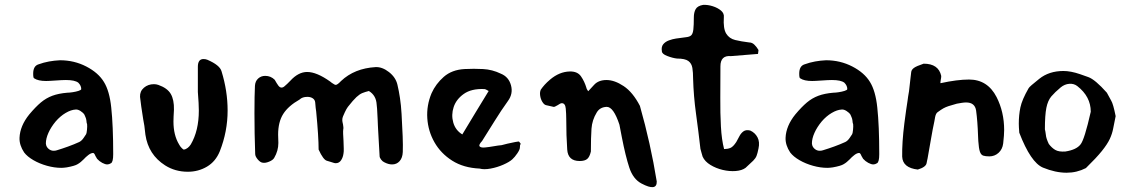

<svg xmlns="http://www.w3.org/2000/svg" viewBox="-20 -690 4643 787"><path d="M231 -2Q203 -2 172.5 -10.5Q142 -19 117 -33.5Q92 -48 79 -65Q59 -95 60 -125Q62 -174 100 -221Q126 -252 147.5 -270Q169 -288 194.5 -297.5Q220 -307 256 -310Q264 -310 277.5 -312Q291 -314 302 -317.5Q313 -321 313 -325Q313 -339 301 -351Q287 -362 250 -362Q243 -362 232.5 -361.5Q222 -361 208 -360Q194 -359 184 -358.5Q174 -358 169 -358Q136 -358 120 -369Q116 -370 116 -388Q116 -419 137 -426Q159 -434 181 -438Q203 -442 226 -443Q284 -443 333.5 -417.5Q383 -392 406 -354Q429 -317 436 -249Q440 -212 442 -164Q444 -116 444 -58Q444 -26 435 -21Q427 -16 420 -16Q411 -16 399 -22.5Q387 -29 378 -39L371 -51Q367 -62 362 -63Q353 -63 342 -54.5Q331 -46 323 -37Q317 -31 311 -26Q305 -21 298 -17Q287 -10 254 -4Q247 -3 241.5 -2.5Q236 -2 231 -2ZM200 -72Q207 -72 213 -74Q236 -81 259.5 -89.5Q283 -98 305 -108Q315 -113 323 -125Q331 -137 333 -140Q335 -143 336.5 -157.5Q338 -172 337 -181Q335 -184 334 -197Q333 -204 330.5 -209.5Q328 -215 326 -220Q321 -228 310 -235Q299 -242 290 -241Q271 -240 249 -227Q227 -214 208 -192Q189 -169 178.5 -145.5Q168 -122 168 -102Q169 -86 183 -77Q191 -72 200 -72Z M750 14Q698 14 657 -12Q588 -56 576 -138Q572 -179 567 -201Q562 -230 559 -253.5Q556 -277 554 -293Q553 -316 570 -330.5Q587 -345 611 -345Q620 -345 629 -342Q666 -329 680 -305Q694 -281 693 -240Q692 -224 691.5 -212Q691 -200 691 -192Q691 -136 714 -98Q718 -90 725 -83Q732 -76 734 -77Q742 -78 749.5 -84Q757 -90 762 -98Q795 -154 795 -237Q795 -250 794 -269Q793 -288 791 -313V-416Q791 -448 814 -448Q823 -448 830 -445Q881 -423 888 -398Q913 -317 913 -237Q913 -151 881 -70Q864 -28 828.5 -7Q793 14 750 14Z M1587 -16Q1572 -16 1555 -25Q1548 -28 1542 -36Q1536 -44 1536 -50L1530 -156Q1529 -164 1529 -175.5Q1529 -187 1528 -200Q1527 -213 1526.5 -228.5Q1526 -244 1524 -261Q1522 -299 1492 -317Q1476 -313 1465 -308.5Q1454 -304 1441 -292Q1428 -280 1406 -252Q1400 -244 1393.5 -230Q1387 -216 1386 -213Q1383 -206 1383 -198Q1383 -192 1386 -180Q1387 -173 1387.5 -168.5Q1388 -164 1387 -160Q1386 -153 1386.5 -141Q1387 -129 1388 -113L1389 -82Q1389 -75 1389 -70Q1389 -65 1388 -61Q1386 -45 1378 -33Q1370 -21 1356 -21Q1351 -21 1343 -24Q1339 -25 1333.5 -27Q1328 -29 1320 -31Q1305 -35 1286 -77Q1286 -103 1283.5 -142Q1281 -181 1276 -233Q1275 -238 1274 -247.5Q1273 -257 1272 -270Q1271 -281 1262 -287Q1253 -293 1240 -293Q1219 -293 1208 -282Q1162 -256 1141 -223Q1120 -190 1120 -138L1121 -104Q1121 -72 1104 -43Q1099 -34 1083.5 -27.5Q1068 -21 1057 -23Q1047 -24 1036.5 -36.5Q1026 -49 1026 -59Q1023 -143 1023 -226Q1023 -264 1023.5 -291.5Q1024 -319 1025 -338Q1026 -357 1038 -368Q1050 -379 1067 -379Q1090 -379 1106 -363Q1115 -347 1121 -339Q1127 -331 1134 -331Q1141 -331 1148 -338Q1152 -341 1157.5 -346.5Q1163 -352 1170 -359Q1203 -395 1239 -395Q1278 -395 1333 -356Q1335 -355 1337.5 -352.5Q1340 -350 1344 -348Q1352 -342 1356 -342Q1363 -342 1378 -358Q1433 -410 1520 -415Q1547 -416 1574.5 -394.5Q1602 -373 1609 -343Q1615 -318 1619.5 -288Q1624 -258 1626 -223Q1629 -171 1630.5 -132Q1632 -93 1631 -67Q1630 -43 1618 -29.5Q1606 -16 1587 -16Z M1946 1Q1880 -2 1833.5 -31.5Q1787 -61 1761 -106.5Q1735 -152 1731.5 -205Q1728 -258 1749 -308Q1766 -346 1799 -375Q1832 -404 1884 -407Q1922 -409 1960 -407Q1998 -405 2033 -388Q2065 -375 2074.5 -340.5Q2084 -306 2062 -276Q2034 -237 2008 -195Q1982 -153 1956 -112Q1941 -96 1946 -90Q1951 -84 1967.5 -85.5Q1984 -87 2003.5 -90.5Q2023 -94 2036 -95Q2042 -97 2059.5 -101Q2077 -105 2092.5 -108Q2108 -111 2108 -109Q2116 -101 2113.5 -98.5Q2111 -96 2111 -85Q2111 -77 2100.5 -61.5Q2090 -46 2080 -37Q2068 -26 2043 -15Q2018 -4 1991 1Q1964 6 1946 1ZM1875 -139Q1901 -183 1929 -228.5Q1957 -274 1983 -317Q1976 -321 1972 -323Q1968 -325 1964 -325Q1912 -327 1881 -305Q1850 -283 1839.5 -251Q1829 -219 1838 -187.5Q1847 -156 1875 -139Z M2609 62Q2575 44 2559.5 -3Q2544 -50 2529 -127L2519 -179Q2495 -252 2467 -252Q2439 -251 2426 -229Q2407 -198 2404.5 -162.5Q2402 -127 2402 -69Q2397 -47 2387 -38.5Q2377 -30 2356 -30Q2308 -30 2305 -77Q2303 -105 2302 -136.5Q2301 -168 2301 -203Q2301 -223 2299 -245Q2297 -267 2283 -267Q2277 -267 2266 -259Q2253 -251 2249 -252L2218 -259Q2210 -261 2203 -272.5Q2196 -284 2194 -298.5Q2192 -313 2197 -323Q2204 -333 2212.5 -342.5Q2221 -352 2235 -364Q2273 -396 2315 -397Q2347 -398 2361.5 -377Q2376 -356 2384 -329Q2384 -327 2386.5 -323Q2389 -319 2391 -316L2415 -342Q2433 -362 2466 -362Q2499 -362 2536.5 -337Q2574 -312 2603 -256Q2647 -101 2672 54Q2673 96 2609 62Z M3036 -2Q3021 9 2995.5 11Q2970 13 2942.5 6.5Q2915 0 2892 -14Q2869 -28 2860 -48Q2858 -54 2855.5 -63.5Q2853 -73 2851 -80Q2843 -151 2833 -223.5Q2823 -296 2821 -367Q2821 -393 2818 -411.5Q2815 -430 2801.5 -440Q2788 -450 2755 -450Q2737 -452 2715 -460.5Q2693 -469 2693 -480Q2690 -498 2698.5 -508.5Q2707 -519 2722 -524.5Q2737 -530 2751 -532Q2777 -536 2792 -537.5Q2807 -539 2813.5 -545.5Q2820 -552 2822 -569Q2824 -586 2824 -619Q2824 -639 2831.5 -652.5Q2839 -666 2862 -670Q2881 -671 2901.5 -664.5Q2922 -658 2935.5 -646.5Q2949 -635 2947 -619Q2944 -573 2956.5 -552.5Q2969 -532 2993.5 -526Q3018 -520 3051 -516Q3063 -516 3072.5 -506.5Q3082 -497 3089 -485Q3089 -481 3088 -476Q3087 -471 3087 -469L2976 -460Q2933 -464 2933 -418Q2933 -353 2932.5 -289.5Q2932 -226 2935 -171.5Q2938 -117 2948 -79Q2962 -79 2973.5 -83.5Q2985 -88 2998 -108Q3005 -121 3011.5 -133Q3018 -145 3028 -152Q3038 -159 3055 -155Q3075 -146 3085 -127Q3095 -108 3089 -81Q3085 -61 3081 -51Q3077 -41 3067.5 -31.5Q3058 -22 3036 -2Z M3371 -2Q3343 -2 3312.5 -10.5Q3282 -19 3257 -33.5Q3232 -48 3219 -65Q3199 -95 3200 -125Q3202 -174 3240 -221Q3266 -252 3287.5 -270Q3309 -288 3334.5 -297.5Q3360 -307 3396 -310Q3404 -310 3417.5 -312Q3431 -314 3442 -317.5Q3453 -321 3453 -325Q3453 -339 3441 -351Q3427 -362 3390 -362Q3383 -362 3372.5 -361.5Q3362 -361 3348 -360Q3334 -359 3324 -358.5Q3314 -358 3309 -358Q3276 -358 3260 -369Q3256 -370 3256 -388Q3256 -419 3277 -426Q3299 -434 3321 -438Q3343 -442 3366 -443Q3424 -443 3473.5 -417.5Q3523 -392 3546 -354Q3569 -317 3576 -249Q3580 -212 3582 -164Q3584 -116 3584 -58Q3584 -26 3575 -21Q3567 -16 3560 -16Q3551 -16 3539 -22.5Q3527 -29 3518 -39L3511 -51Q3507 -62 3502 -63Q3493 -63 3482 -54.5Q3471 -46 3463 -37Q3457 -31 3451 -26Q3445 -21 3438 -17Q3427 -10 3394 -4Q3387 -3 3381.5 -2.5Q3376 -2 3371 -2ZM3340 -72Q3347 -72 3353 -74Q3376 -81 3399.5 -89.5Q3423 -98 3445 -108Q3455 -113 3463 -125Q3471 -137 3473 -140Q3475 -143 3476.5 -157.5Q3478 -172 3477 -181Q3475 -184 3474 -197Q3473 -204 3470.5 -209.5Q3468 -215 3466 -220Q3461 -228 3450 -235Q3439 -242 3430 -241Q3411 -240 3389 -227Q3367 -214 3348 -192Q3329 -169 3318.5 -145.5Q3308 -122 3308 -102Q3309 -86 3323 -77Q3331 -72 3340 -72Z M3742 5Q3680 -2 3678 -48Q3677 -106 3687 -185Q3691 -214 3694 -237Q3697 -260 3700 -277Q3702 -294 3706 -316L3712 -369Q3714 -385 3715 -394.5Q3716 -404 3726 -411.5Q3736 -419 3766 -429Q3827 -429 3838 -379V-377Q3838 -374 3837.5 -370.5Q3837 -367 3836 -362Q3834 -350 3835 -349Q3904 -364 3952 -364Q4028 -364 4065 -292Q4096 -231 4096 -157Q4096 -147 4095 -133.5Q4094 -120 4092 -102Q4089 -78 4073 -63.5Q4057 -49 4035 -49Q4020 -49 4010.5 -52Q4001 -55 3996.5 -68.5Q3992 -82 3990 -112L3989 -133Q3988 -163 3986 -189Q3984 -215 3981 -237Q3976 -270 3940 -270Q3932 -270 3922.5 -268.5Q3913 -267 3902 -265Q3880 -259 3868 -255Q3856 -251 3847 -246Q3838 -241 3823 -230Q3816 -225 3813 -210Q3810 -195 3810 -193Q3803 -161 3796.5 -122.5Q3790 -84 3782 -40Q3781 -38 3780.5 -33.5Q3780 -29 3778 -21Q3775 -5 3742 5Z M4352 18Q4306 18 4255 -3Q4205 -24 4158 -146Q4157 -158 4156.5 -167Q4156 -176 4156 -183Q4156 -218 4162.5 -249.5Q4169 -281 4196 -328Q4198 -332 4209 -341.5Q4220 -351 4240 -367Q4280 -399 4339 -399Q4369 -399 4407 -386L4441 -374Q4469 -364 4517 -310L4535 -277Q4543 -264 4553 -214Q4547 -186 4543 -164Q4539 -142 4529 -120.5Q4519 -99 4496.5 -71Q4474 -43 4431 -1Q4394 18 4352 18ZM4347 -69Q4392 -76 4409 -98Q4425 -117 4451 -232Q4451 -294 4396 -337Q4382 -348 4363 -346.5Q4344 -345 4328 -332Q4304 -312 4289.5 -295Q4275 -278 4269 -248Q4263 -218 4263 -160Q4264 -156 4265 -150.5Q4266 -145 4267 -137Q4268 -123 4279 -100Q4291 -84 4305.5 -75.5Q4320 -67 4347 -69Z"/></svg>

Font: Mansalva
Style: Regular
Weight: 400
Designer: Carolina Short
Foundry: Carolina Short
Version: Version 2.112; ttfautohint (v1.8.4.7-5d5b)